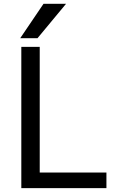

<svg xmlns="http://www.w3.org/2000/svg" viewBox="-20 -976 626 998"><path d="M186.5 -732.4V-79.1H533.2V2H90.8V-732.4ZM323.2 -956.1 174.8 -777.3H85L206.1 -956.1Z"/></svg>

Font: Gen Shin Gothic Regular
Style: Regular
Weight: 400
Designer: [Source Han Sans]
Ryoko NISHIZUKA  (kana & ideographs); Paul D. Hunt (Latin, Greek & Cyrillic); Wenlong ZHANG  (bopomofo
Version: Version 1.002.20150607